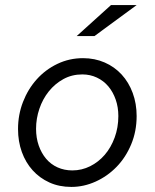

<svg xmlns="http://www.w3.org/2000/svg" viewBox="-20 -726 610 756"><path d="M51 0ZM51 -218Q51 -274 70.5 -324.5Q90 -375 124.5 -413.5Q159 -452 206 -474.5Q253 -497 307 -497Q353 -497 392 -480Q431 -463 459 -432.5Q487 -402 502.5 -360Q518 -318 518 -269Q518 -209 496.5 -157.5Q475 -106 439 -69Q403 -32 356.5 -11Q310 10 261 10Q213 10 174.5 -7.5Q136 -25 108.5 -55.5Q81 -86 66 -127.5Q51 -169 51 -218ZM265 -55Q302 -55 335 -71.5Q368 -88 392.5 -116.5Q417 -145 431.5 -184.5Q446 -224 446 -269Q446 -304 435.5 -334Q425 -364 406.5 -386Q388 -408 361.5 -420.5Q335 -433 304 -433Q263 -433 229.5 -414.5Q196 -396 172 -366Q148 -336 135 -297.5Q122 -259 122 -219Q122 -183 132.5 -153Q143 -123 161.5 -101Q180 -79 206.5 -67Q233 -55 265 -55ZM417 -706H518L352 -584H282Z"/></svg>

Font: Rosa Sans Light
Style: Italic
Weight: 300
Italic angle: -12°
Designer: Pentagram / MCKL
Foundry: Pentagram / MCKL
Version: Version 1.005;September 16, 2019;FontCreator 11.5.0.2425 64-